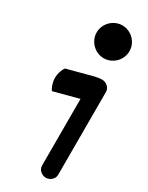

<svg xmlns="http://www.w3.org/2000/svg" viewBox="-141 -365 431 558"><g transform="rotate(30 74.5 -86.5)"><path d="M0 -104C0 -88 7 -71 12 -66L95 -88V136C95 150 109 161 122 161C135 161 149 150 149 136V-143C149 -157 135 -168 122 -168C113 -168 102 -166 95 -164L12 -142C7 -137 0 -120 0 -104ZM39 -279C39 -249 64 -224 94 -224C124 -224 149 -249 149 -279C149 -309 124 -334 94 -334C64 -334 39 -309 39 -279Z"/></g></svg>

Font: Ekmelos
Style: Regular
Weight: 500
Designer: Thomas Richter (thomas-richter@aon.at)
Version: Version 2.58